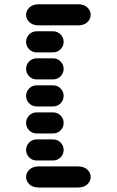

<svg xmlns="http://www.w3.org/2000/svg" viewBox="-20 -881 540 888"><path d="M159.2 -13.7H340.8Q368.2 -13.7 383.8 -28.3Q399.4 -43 399.4 -62.5Q399.4 -82 383.8 -96.7Q368.2 -111.3 340.8 -111.3H159.2Q131.8 -111.3 116.2 -96.7Q100.6 -82 100.6 -62.5Q100.6 -43 116.2 -28.3Q131.8 -13.7 159.2 -13.7ZM150.4 -138.7H224.6Q246.1 -138.7 260.3 -153.3Q274.4 -168 274.4 -187.5Q274.4 -207 260.3 -221.7Q246.1 -236.3 224.6 -236.3H150.4Q128.9 -236.3 114.7 -221.7Q100.6 -207 100.6 -187.5Q100.6 -168 114.7 -153.3Q128.9 -138.7 150.4 -138.7ZM150.4 -263.7H224.6Q246.1 -263.7 260.3 -278.3Q274.4 -293 274.4 -312.5Q274.4 -332 260.3 -346.7Q246.1 -361.3 224.6 -361.3H150.4Q128.9 -361.3 114.7 -346.7Q100.6 -332 100.6 -312.5Q100.6 -293 114.7 -278.3Q128.9 -263.7 150.4 -263.7ZM150.4 -388.7H224.6Q246.1 -388.7 260.3 -403.3Q274.4 -418 274.4 -437.5Q274.4 -457 260.3 -471.7Q246.1 -486.3 224.6 -486.3H150.4Q128.9 -486.3 114.7 -471.7Q100.6 -457 100.6 -437.5Q100.6 -418 114.7 -403.3Q128.9 -388.7 150.4 -388.7ZM150.4 -513.7H224.6Q246.1 -513.7 260.3 -528.3Q274.4 -543 274.4 -562.5Q274.4 -582 260.3 -596.7Q246.1 -611.3 224.6 -611.3H150.4Q128.9 -611.3 114.7 -596.7Q100.6 -582 100.6 -562.5Q100.6 -543 114.7 -528.3Q128.9 -513.7 150.4 -513.7ZM150.4 -638.7H224.6Q246.1 -638.7 260.3 -653.3Q274.4 -668 274.4 -687.5Q274.4 -707 260.3 -721.7Q246.1 -736.3 224.6 -736.3H150.4Q128.9 -736.3 114.7 -721.7Q100.6 -707 100.6 -687.5Q100.6 -668 114.7 -653.3Q128.9 -638.7 150.4 -638.7ZM159.2 -763.7H340.8Q368.2 -763.7 383.8 -778.3Q399.4 -793 399.4 -812.5Q399.4 -832 383.8 -846.7Q368.2 -861.3 340.8 -861.3H159.2Q131.8 -861.3 116.2 -846.7Q100.6 -832 100.6 -812.5Q100.6 -793 116.2 -778.3Q131.8 -763.7 159.2 -763.7Z"/></svg>

Font: Workbench
Style: Regular
Weight: 400
Designer: Jens Kutilek
Foundry: Jens Kutilek
Version: Version 2.001